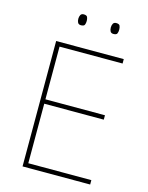

<svg xmlns="http://www.w3.org/2000/svg" viewBox="-131 -975 812 1056"><g transform="rotate(15 275.0 -447.5)"><path d="M488 0H103V-714H488V-689H129V-389H468V-364H129V-25H488ZM189 -864Q189 -876 194 -885.5Q199 -895 212 -895Q229 -895 233 -885.5Q237 -876 237 -864Q237 -851 233 -842Q229 -833 212 -833Q199 -833 194 -842Q189 -851 189 -864ZM374 -864Q374 -876 379 -885.5Q384 -895 397 -895Q414 -895 418 -885.5Q422 -876 422 -864Q422 -851 418 -842Q414 -833 397 -833Q384 -833 379 -842Q374 -851 374 -864Z"/></g></svg>

Font: Noto Sans Gujarati Thin
Style: Regular
Weight: 100
Designer: Jelle Bosma - Monotype Design Team, Universal Thirst
Foundry: Monotype Imaging Inc.
Version: Version 2.106; ttfautohint (v1.8.4.7-5d5b)